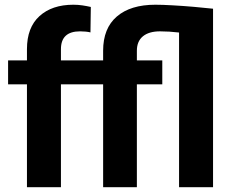

<svg xmlns="http://www.w3.org/2000/svg" viewBox="-20 -780 970 800"><path d="M233.9 0H92.3V-428.7H13.7V-528.3H92.3V-575.2Q92.3 -665.5 144.5 -712.9Q196.8 -760.3 285.6 -760.3Q305.2 -760.3 323.2 -757.6Q341.3 -754.9 358.4 -751L356.9 -645Q338.9 -649.4 313.5 -649.4Q233.9 -649.4 233.9 -575.2V-528.3H409.7V-568.8Q409.7 -662.1 466.8 -711.2Q523.9 -760.3 627.4 -760.3Q656.2 -760.3 699.5 -757.8Q742.7 -755.4 787.8 -751.5Q833 -747.6 867.7 -743.7V0H726.1V-644.5Q705.1 -647 685.3 -648.2Q665.5 -649.4 646.5 -649.4Q600.6 -649.4 575.4 -628.7Q550.3 -607.9 550.3 -568.8V-528.3H656.2V-428.7H550.3V0H409.7V-428.7H233.9Z"/></svg>

Font: Vazirmatn UI
Style: Bold
Weight: 700
Designer: Saber Rastikerdar
Foundry: Saber Rastikerdar
Version: Version 33.003